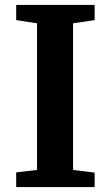

<svg xmlns="http://www.w3.org/2000/svg" viewBox="-20 -763 451 783"><path d="M131 -668 46 -681V-743H366V-681L278 -668V-70L366 -59V0H46V-60L131 -70Z"/></svg>

Font: Koeln Type Serif
Style: Bold
Weight: 700
Designer: Eben Sorkin
Foundry: Eben Sorkin
Version: Version 2.002